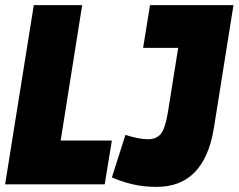

<svg xmlns="http://www.w3.org/2000/svg" viewBox="-32 -720 932 750"><path d="M-12 0 100 -700H289L205 -171H405L377 0ZM405 -27 458 -193Q483 -185 506 -180.5Q529 -176 545 -176Q578 -176 595.5 -196Q613 -216 624 -282L664 -533H527L554 -700H880L803 -217Q765 10 580 10Q528 10 484.5 -0.5Q441 -11 405 -27Z"/></svg>

Font: Georama SemiCondensed Black
Style: Italic
Weight: 900
Width: 4
Italic angle: -9°
Designer: Jean-Baptiste Levee
Foundry: Production Type
Version: Version 1.000